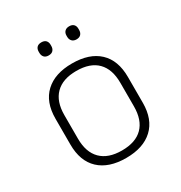

<svg xmlns="http://www.w3.org/2000/svg" viewBox="-158 -765 842 891"><g transform="rotate(-30 263.5 -319.0)"><path d="M263 12Q170 12 119.5 -35.5Q69 -83 69 -172V-310Q69 -399 120 -446.5Q171 -494 263 -494Q356 -494 406.5 -446.5Q457 -399 457 -310V-172Q457 -83 406 -35.5Q355 12 263 12ZM263 -28Q337 -28 375 -66.5Q413 -105 413 -178V-304Q413 -377 375 -415.5Q337 -454 263 -454Q190 -454 151.5 -415.5Q113 -377 113 -304V-178Q113 -105 151.5 -66.5Q190 -28 263 -28ZM189 -580Q173 -580 165 -589Q157 -598 157 -612V-619Q157 -633 165 -641.5Q173 -650 189 -650Q205 -650 213 -641.5Q221 -633 221 -619V-612Q221 -598 213 -589Q205 -580 189 -580ZM338 -580Q323 -580 314.5 -589Q306 -598 306 -612V-619Q306 -633 314.5 -641.5Q323 -650 338 -650Q354 -650 362 -641.5Q370 -633 370 -619V-612Q370 -598 362 -589Q354 -580 338 -580Z"/></g></svg>

Font: Sofia Sans ExtraLight
Style: Regular
Weight: 250
Version: Version 4.100-B